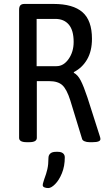

<svg xmlns="http://www.w3.org/2000/svg" viewBox="-20 -720 553 975"><path d="M77 -20V-670Q77 -686 83.5 -693Q90 -700 104 -700H252Q351 -700 399 -658Q447 -616 447 -523Q447 -461 422.5 -418.5Q398 -376 355 -354V-350Q375 -340 390 -311Q405 -282 424 -225L487 -28Q490 -19 490 -14Q490 2 451 2H434Q420 2 409.5 -2.5Q399 -7 397 -14L337 -210Q319 -267 296.5 -287.5Q274 -308 230 -308H167V-20Q167 2 129 2H115Q77 2 77 -20ZM267 -384Q303 -384 328.5 -420.5Q354 -457 354 -507Q354 -566 329.5 -595Q305 -624 261 -624H166V-384ZM197 220Q197 214 200.5 203.5Q204 193 205 189Q215 163 220.5 139Q226 115 226 83Q226 68 235.5 59.5Q245 51 264 51H274Q291 51 300 58.5Q309 66 309 79Q309 124 294.5 159.5Q280 195 260 215Q240 235 225 235Q214 235 205.5 231.5Q197 228 197 220Z"/></svg>

Font: Asap Condensed
Style: Regular
Weight: 400
Designer: Pablo Cosgaya
Foundry: Omnibus-Type
Version: Version 1.010; ttfautohint (v1.8)